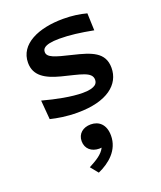

<svg xmlns="http://www.w3.org/2000/svg" viewBox="-165 -642 950 1133"><g transform="rotate(-20 310.0 -75.5)"><path d="M369 -538.5C214 -538.5 86 -482.5 86 -365C86 -283.5 149 -247.5 241 -223.5C353.5 -194.5 424 -187 424 -136.5C424 -123 418.5 -112.5 410 -106C396.5 -95.5 373 -88 330 -88C259.5 -88 164.5 -107 82.5 -129.5L92.5 -9.5C136 1 192.5 11 261 11C448 11 539 -66 539 -169.5C539 -268 459.5 -293 349 -319.5C245.5 -344 200.5 -357 200.5 -391C200.5 -402.5 204.5 -411 214 -418C228 -428 255 -436 307 -436C373 -436 436.5 -427.5 519 -412L515 -520C472 -531.5 424.5 -538.5 369 -538.5ZM218 338.5 257 386.5C329.5 354.5 399.5 296.5 399.5 205.5C399.5 135 359.5 102.5 308.5 102.5C260.5 102.5 225 131 225 178C225 225.5 260.5 254.5 308.5 254.5C313.5 254.5 318.5 254 323 253.5C305 291 263 314.5 218 338.5Z"/></g></svg>

Font: Monaspace Argon SemiBold
Style: Regular
Weight: 600
Designer: Riley Cran & the Lettermatic Team
Foundry: Lettermatic
Version: Version 1.000 (Monaspace Argon)